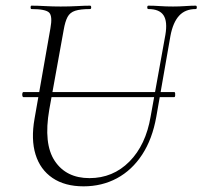

<svg xmlns="http://www.w3.org/2000/svg" viewBox="-20 -645 715 678"><path d="M63 -302Q60 -302 59 -306.5Q58 -311 59 -315.5Q60 -320 63 -320H595Q598 -320 598.5 -315.5Q599 -311 598.5 -306.5Q598 -302 595 -302ZM564 -522Q572 -569 557.5 -591Q543 -613 504 -613Q500 -613 500 -619Q500 -625 504 -625Q524 -625 545 -623.5Q566 -622 591 -622Q613 -622 634 -623.5Q655 -625 671 -625Q675 -625 675 -619Q675 -613 671 -613Q634 -613 612.5 -589.5Q591 -566 582 -519L532 -233Q518 -154 482 -99Q446 -44 393 -15.5Q340 13 275 13Q209 13 165.5 -16.5Q122 -46 105.5 -99.5Q89 -153 102 -226L158 -545Q166 -588 153.5 -600.5Q141 -613 91 -613Q88 -613 88 -619Q88 -625 91 -625Q113 -625 139.5 -623.5Q166 -622 194 -622Q226 -622 252.5 -623.5Q279 -625 298 -625Q302 -625 302 -619Q302 -613 298 -613Q264 -613 245.5 -607Q227 -601 218.5 -585Q210 -569 205 -540L154 -258Q133 -137 173.5 -76.5Q214 -16 296 -16Q379 -16 437 -74.5Q495 -133 512 -234Z"/></svg>

Font: Cormorant Light
Style: Italic
Weight: 300
Italic angle: -10°
Designer: Christian Thalmann (Catharsis Fonts)
Foundry: Catharsis Fonts
Version: Version 4.000